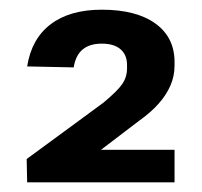

<svg xmlns="http://www.w3.org/2000/svg" viewBox="-20 -806 417 396"><path d="M35 -478 193 -594Q222 -618 232 -632.5Q242 -647 242 -665V-672Q242 -693 228.5 -704.5Q215 -716 190 -716Q165 -716 150.5 -704Q136 -692 132 -667L36 -669Q45 -726 84.5 -756Q124 -786 190 -786Q261 -786 300.5 -757.5Q340 -729 340 -678V-671Q340 -649 331.5 -629.5Q323 -610 307 -592Q291 -574 267 -557L120 -445L126 -497H340V-430H36Z"/></svg>

Font: Pathway Extreme 28pt SemiBold
Style: Regular
Weight: 600
Designer: Eduardo Rodriguez Tunni
Foundry: Eduardo Rodriguez Tunni
Version: Version 1.001;gftools[0.9.26]